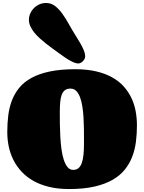

<svg xmlns="http://www.w3.org/2000/svg" viewBox="-20 -1255 967 1287"><path d="M442.9 12.2Q369.1 12.2 309.6 -2.2Q250 -16.6 204.1 -42.5Q158.2 -68.4 125 -104Q91.8 -139.6 70.3 -182.1Q48.8 -224.6 38.8 -272.2Q28.8 -319.8 28.8 -370.1Q28.8 -427.7 35.4 -481.2Q42 -534.7 59.8 -581.5Q77.6 -628.4 109.4 -667Q141.1 -705.6 191.7 -733.2Q242.2 -760.7 314 -775.9Q385.7 -791 483.9 -791Q563 -791 624.5 -776.6Q686 -762.2 732.2 -736.3Q778.3 -710.4 809.8 -675Q841.3 -639.6 861.1 -597.9Q880.9 -556.2 889.4 -509.3Q897.9 -462.4 897.9 -414.1Q897.9 -359.4 891.4 -306.4Q884.8 -253.4 866.9 -206.1Q849.1 -158.7 817.1 -118.7Q785.2 -78.6 734.6 -49.6Q684.1 -20.5 612.3 -4.2Q540.5 12.2 442.9 12.2ZM470.7 -116.2Q492.7 -116.2 506.6 -128.4Q520.5 -140.6 528.6 -163.6Q536.6 -186.5 539.8 -219.7Q543 -252.9 543 -294.9V-316.9Q543 -354 542.5 -393.8Q542 -433.6 539.6 -471.9Q537.1 -510.3 531.5 -544.4Q525.9 -578.6 515.9 -604.7Q505.9 -630.9 490.5 -646Q475.1 -661.1 452.6 -661.1Q429.7 -661.1 415.5 -650.6Q401.4 -640.1 393.8 -619.9Q386.2 -599.6 383.5 -569.8Q380.9 -540 380.9 -501Q380.9 -465.3 381.3 -422.9Q381.8 -380.4 384.3 -337.6Q386.7 -294.9 392.1 -254.9Q397.5 -214.8 407.5 -184.1Q417.5 -153.3 432.9 -134.8Q448.2 -116.2 470.7 -116.2ZM550.8 -877Q550.8 -869.1 546.9 -860.8Q543 -852.5 536.4 -845.5Q529.8 -838.4 521.2 -834Q512.7 -829.6 503.9 -829.6Q486.3 -829.6 455.3 -845.7Q424.3 -861.8 374.5 -898.9Q355.5 -913.1 333.3 -929Q311 -944.8 288.8 -962.4Q266.6 -980 245.8 -998.8Q225.1 -1017.6 209 -1037.8Q192.9 -1058.1 183.3 -1079.3Q173.8 -1100.6 173.8 -1123Q173.8 -1143.1 182.1 -1163.1Q190.4 -1183.1 205.6 -1199Q220.7 -1214.8 241.9 -1224.9Q263.2 -1234.9 289.6 -1234.9Q322.8 -1234.9 348.9 -1214.8Q375 -1194.8 397.7 -1163.3Q420.4 -1131.8 441.7 -1093.3Q462.9 -1054.7 486.3 -1017.6Q505.4 -987.8 517.8 -965.8Q530.3 -943.8 537.6 -927.5Q544.9 -911.1 547.9 -899.2Q550.8 -887.2 550.8 -877Z"/></svg>

Font: Corben
Style: Bold
Weight: 700
Designer: vernon adams
Foundry: vernon adams
Version: Version 1.101; ttfautohint (v1.6)